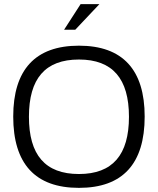

<svg xmlns="http://www.w3.org/2000/svg" viewBox="-20 -900 764 929"><path d="M362 9C150 9 44 -108 44 -336C44 -562 150 -679 362 -679C574 -679 680 -562 680 -336C680 -108 574 9 362 9ZM120 -335C120 -151 198 -58 362 -58C525 -58 604 -151 604 -335C604 -519 525 -612 362 -612C198 -612 120 -519 120 -335ZM290 -756H344L461 -880H370Z"/></svg>

Font: LT Wave Alt Light
Style: Regular
Weight: 300
Designer: Daniel Lyons
Version: Version 2.5 (Glyphs App)